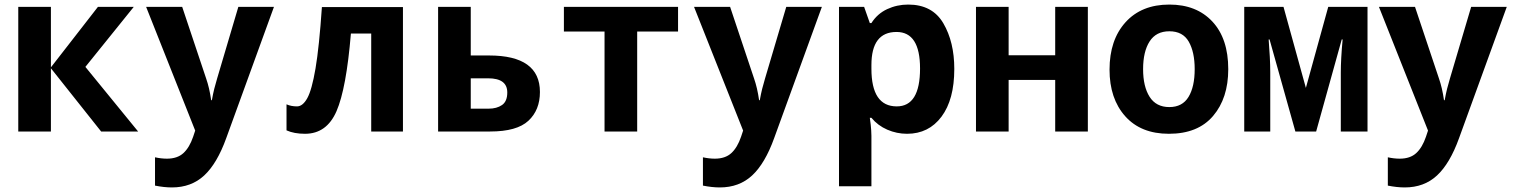

<svg xmlns="http://www.w3.org/2000/svg" viewBox="-20 -576 6640 841"><path d="M203 0V-277L423 0H585L354 -283L566 -546H409L203 -281V-546H60V0Z M971 29 1180 -546H1024L931 -232Q924 -209 918.5 -187Q913 -165 908 -137H905Q901 -165 895.5 -188.5Q890 -212 883 -232L778 -546H620L835 -4L826 23Q810 70 783.5 94.5Q757 119 711 119Q686 119 659 113V237Q699 245 733 245Q818 245 874.5 192.5Q931 140 971 29Z M1517 -429H1606V0H1745V-545H1390Q1378 -370 1362 -276Q1346 -182 1326 -146Q1306 -110 1281 -110Q1255 -110 1235 -119V-5Q1268 10 1316 10Q1411 10 1454 -89Q1497 -188 1517 -429Z M2127 0Q2244 0 2294.5 -47Q2345 -94 2345 -173Q2345 -333 2122 -333H2042V-546H1899V0ZM2042 -233H2118Q2202 -233 2202 -171Q2202 -132 2179 -116Q2156 -100 2120 -100H2042Z M2771 0V-438H2950V-546H2450V-438H2628V0Z M3371 29 3580 -546H3424L3331 -232Q3324 -209 3318.5 -187Q3313 -165 3308 -137H3305Q3301 -165 3295.5 -188.5Q3290 -212 3283 -232L3178 -546H3020L3235 -4L3226 23Q3210 70 3183.5 94.5Q3157 119 3111 119Q3086 119 3059 113V237Q3099 245 3133 245Q3218 245 3274.5 192.5Q3331 140 3371 29Z M3797 -275V-291Q3797 -436 3907 -436Q4010 -436 4010 -276Q4010 -110 3908 -110Q3797 -110 3797 -275ZM3797 240V19Q3797 14 3796 -6Q3795 -26 3790 -60H3797Q3825 -26 3866.5 -8Q3908 10 3953 10Q4048 10 4104 -65Q4160 -140 4160 -274Q4160 -392 4112 -474Q4064 -556 3958 -556Q3909 -556 3866 -536Q3823 -516 3797 -475H3790L3765 -546H3655V240Z M4398 0V-226H4602V0H4745V-546H4602V-334H4398V-546H4255V0Z M5360 -273Q5360 -407 5290.5 -481.5Q5221 -556 5102 -556Q4980 -556 4910 -478.5Q4840 -401 4840 -271Q4840 -144 4908.5 -67Q4977 10 5100 10Q5227 10 5293.5 -68Q5360 -146 5360 -273ZM4987 -273Q4987 -350 5015.5 -394.5Q5044 -439 5102 -439Q5161 -439 5187 -393.5Q5213 -348 5213 -273Q5213 -196 5186 -151.5Q5159 -107 5102 -107Q5044 -107 5015.5 -152Q4987 -197 4987 -273Z M5544 0V-259Q5544 -291 5542 -327.5Q5540 -364 5537 -403H5541L5654 0H5745L5857 -403H5861Q5853 -317 5853 -258V0H5970V-546H5798L5700 -191L5602 -546H5430V0Z M6371 29 6580 -546H6424L6331 -232Q6324 -209 6318.5 -187Q6313 -165 6308 -137H6305Q6301 -165 6295.5 -188.5Q6290 -212 6283 -232L6178 -546H6020L6235 -4L6226 23Q6210 70 6183.5 94.5Q6157 119 6111 119Q6086 119 6059 113V237Q6099 245 6133 245Q6218 245 6274.5 192.5Q6331 140 6371 29Z"/></svg>

Font: Noto Sans Mono UI
Style: Bold
Weight: 700
Designer: Monotype Design team
Foundry: Monotype Imaging Inc.
Version: 1.000